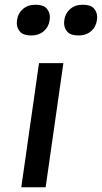

<svg xmlns="http://www.w3.org/2000/svg" viewBox="-20 -792 431 812"><path d="M70 0 145 -525H248L173 0ZM312 -642Q279 -642 265 -657.5Q251 -673 251 -695Q251 -701 252 -707Q256 -736 277 -754Q298 -772 330 -772Q363 -772 377 -756.5Q391 -741 391 -719Q391 -713 390 -707Q386 -678 365 -660Q344 -642 312 -642ZM112 -642Q79 -642 65 -657.5Q51 -673 51 -695Q51 -701 52 -707Q56 -736 77 -754Q98 -772 130 -772Q163 -772 177 -756.5Q191 -741 191 -719Q191 -713 190 -707Q186 -678 165 -660Q144 -642 112 -642Z"/></svg>

Font: Lexend
Style: Italic
Weight: 400
Italic angle: -8.13011°
Designer: Bonnie Shaver-Troup, Thomas Jockin
Foundry: Lexend
Version: Version 1.007